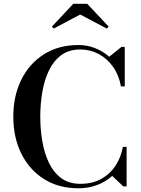

<svg xmlns="http://www.w3.org/2000/svg" viewBox="-20 -1002 760 1032"><path d="M411 -924 269 -848.5 259 -859 374 -981.5H449L564 -859L554 -848.5ZM660.5 -212.5V0H643L583 -56.5Q549 -25.5 502.8 -7.8Q456.5 10 401.5 10Q295 10 216.2 -39.8Q137.5 -89.5 94.5 -176.5Q51.5 -263.5 51.5 -375Q51.5 -486.5 94.5 -573.5Q137.5 -660.5 216.2 -710.2Q295 -760 401.5 -760Q449 -760 491.5 -743.2Q534 -726.5 567 -697L633 -750H650.5V-537.5H630Q619.5 -597.5 588 -642.2Q556.5 -687 510.8 -711.5Q465 -736 411.5 -736Q350.5 -736 309.2 -705.5Q268 -675 243.2 -623.5Q218.5 -572 207.5 -507.5Q196.5 -443 196.5 -375Q196.5 -307 207.5 -242.5Q218.5 -178 243.2 -126.5Q268 -75 309.2 -44.5Q350.5 -14 411.5 -14Q477 -14 524.5 -40.5Q572 -67 601.2 -112Q630.5 -157 640.5 -212.5Z"/></svg>

Font: Bodoni* 11pt Medium
Style: Regular
Weight: 500
Version: Version 2.3